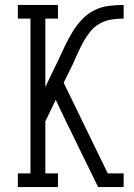

<svg xmlns="http://www.w3.org/2000/svg" viewBox="-20 -755 540 775"><path d="M52 0V-55H103V-680H52V-735H214V-680H163V-404L218 -518Q231 -546 244 -573.5Q257 -601 273.5 -627.5Q290 -654 311 -676.5Q332 -699 359.5 -713Q387 -727 417.5 -731Q448 -735 479 -735V-680Q454 -680 429 -676Q404 -672 382 -659.5Q360 -647 344 -627Q328 -607 316 -585Q304 -563 293.5 -540Q283 -517 273 -494L237 -421L415 -55H479V0H376L245 -268L205 -352L163 -265V-55H214V0Z"/></svg>

Font: Iosevka Slab Light
Style: Regular
Weight: 300
Monospace: yes
Designer: Belleve Invis
Foundry: Belleve Invis
Version: Version 11.1.0; ttfautohint (v1.8.3)